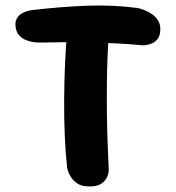

<svg xmlns="http://www.w3.org/2000/svg" viewBox="-20 -671 630 688"><path d="M298.5 -3Q272.8 -3 257.4 -13.4Q242 -23.8 233.8 -37.1Q225.5 -50.5 223 -60.5Q220.5 -70.5 220.5 -70.5Q214.5 -124.5 212 -186.8Q209.5 -249 209.9 -315.1Q210.2 -381.2 213.2 -446.9Q216.2 -512.5 222 -573.2Q222 -573.2 223.6 -581.9Q225.2 -590.5 231.4 -601.1Q237.5 -611.8 251.5 -620Q265.5 -628.2 290 -628.2Q322.8 -627.5 339.6 -616.9Q356.5 -606.2 363 -592.2Q369.5 -578.2 370.4 -567.6Q371.2 -557 371.2 -557Q367.2 -516.2 365.4 -468.4Q363.5 -420.5 363 -368.6Q362.5 -316.8 363.1 -263.4Q363.8 -210 365.6 -158.1Q367.5 -106.2 369.8 -59.5Q369.8 -59.5 368.5 -50.9Q367.2 -42.2 360.8 -30.9Q354.2 -19.5 339.6 -10.9Q325 -2.2 298.5 -3ZM492 -508.5Q452.2 -512.5 404.4 -515.1Q356.5 -517.8 306.4 -518.9Q256.2 -520 208.9 -519.8Q161.5 -519.5 122 -518.5Q122 -518.5 114.1 -518.8Q106.2 -519 94.1 -521.2Q82 -523.5 69.5 -529Q57 -534.5 47.9 -545.4Q38.8 -556.2 36 -573.5Q33.5 -591.5 39.4 -603Q45.2 -614.5 55.6 -621.2Q66 -628 76.9 -631Q87.8 -634 95.2 -634.9Q102.8 -635.8 102.8 -635.8Q195.8 -646.5 288.5 -650.4Q381.2 -654.2 472.2 -642.5Q472.2 -642.5 480.8 -640.4Q489.2 -638.2 501.5 -633.2Q513.8 -628.2 525.9 -619.6Q538 -611 546.4 -597.5Q554.8 -584 554.5 -565.5Q554.2 -543.5 544.9 -531.5Q535.5 -519.5 523 -514.8Q510.5 -510 501.2 -509.2Q492 -508.5 492 -508.5Z"/></svg>

Font: Sour Gummy Black
Style: Regular
Weight: 900
Version: Version 1.000